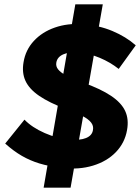

<svg xmlns="http://www.w3.org/2000/svg" viewBox="-20 -795 648 888"><path d="M4 -131 93.2 -241.6Q127.8 -205.6 186.7 -179.7Q245.6 -153.8 302 -149.4Q349.8 -145.2 377.8 -156.6Q405.8 -168 409.8 -193Q413.8 -212.6 401.1 -228.6Q388.4 -244.6 361.5 -258.4Q334.6 -272.2 287.8 -289.6Q207.4 -320 161.2 -351.7Q115 -383.4 97.7 -421.2Q80.4 -459 89 -507.8Q98.2 -564 136.4 -605.5Q174.6 -647 233.6 -667.6Q292.6 -688.2 362.4 -683.2Q437 -678 499.9 -651.6Q562.8 -625.2 607.8 -585.4L529 -476.2Q490 -507.2 441.5 -527.5Q393 -547.8 344 -551.8Q299.4 -555.6 272.3 -543.5Q245.2 -531.4 240.6 -506.4Q237.2 -488.2 249 -473.9Q260.8 -459.6 282.9 -447.8Q305 -436 344.8 -420.4L363 -413.6Q446 -383.8 493.7 -351.7Q541.4 -319.6 559 -281.5Q576.6 -243.4 567.6 -193.6Q557.4 -134.6 516.2 -91.7Q475 -48.8 410 -29Q345 -9.2 267.2 -18.4Q205.6 -25.8 162.4 -39Q119.2 -52.2 81.2 -74.1Q43.2 -96 4 -131ZM181.8 73 328.4 -775H455.4L306.4 73Z"/></svg>

Font: Fixel Italic Variable 20240409 Display Thin
Style: Italic
Weight: 100
Italic angle: -10°
Designer: AlfaBravo + MacPaw
Foundry: Kyrylo Tkachov, Marchela Mozhyna, Serhii Makarenko, Maria Weinstein, Zakhar Kryvoshyya
Version: Version 1.211;Glyphs 3.2 (3225)